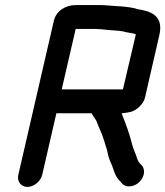

<svg xmlns="http://www.w3.org/2000/svg" viewBox="-20 -696 651 756"><path d="M377 -676H278C238 -676 201 -653 192 -614L52 -7C46 18 63 40 88 40C113 40 140 18 146 -7L202 -250H341C342 -247 344 -244 346 -241L353 -230C357 -225 360 -220 361 -216L372 -189C381 -168 384 -162 390 -142L398 -116C401 -108 403 -100 404 -93C408 -73 414 -60 422 -42C431 -17 435 0 453 18L460 26C475 44 507 41 527 22C549 2 553 -27 539 -44L531 -52C526 -59 524 -61 521 -69C515 -90 504 -110 499 -132C489 -172 477 -203 463 -239L459 -250C472 -251 485 -253 497 -256C519 -263 545 -286 551 -312L607 -556C622 -619 593 -645 543 -656C531 -659 521 -659 512 -663C497 -667 455 -672 437 -672C417 -673 397 -676 377 -676ZM433 -576C446 -575 456 -574 466 -572C480 -567 500 -567 515 -561L464 -344H223L278 -582H355C377 -582 418 -576 433 -576Z"/></svg>

Font: Electronic
Style: ExBlkIt
Weight: 900
Version: Version 1.011